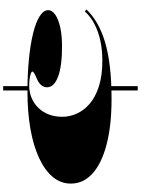

<svg xmlns="http://www.w3.org/2000/svg" viewBox="141 -889 888 1210"><g transform="rotate(-90 585.0 -284.0)"><path d="M620 -708H647V-547H620ZM620 -45H647V140H620ZM565 -25Q400 -25 280.5 -56Q161 -87 97 -144.5Q33 -202 33 -282Q33 -345 75 -395.5Q117 -446 195 -482Q273 -518 379 -536.5Q485 -555 614 -555Q721 -555 814 -546Q907 -537 977.5 -520Q1048 -503 1087 -478.5Q1126 -454 1126 -424Q1126 -399 1096.5 -379Q1067 -359 1015.5 -348Q964 -337 898 -337Q774 -337 707 -362Q640 -387 640 -432Q640 -452 653.5 -468Q667 -484 692 -495Q739 -514 739 -524Q739 -529 727.5 -533.5Q716 -538 696 -541Q676 -544 650 -544Q608 -544 572 -528.5Q536 -513 509.5 -485.5Q483 -458 468.5 -420Q454 -382 454 -336Q454 -289 474 -244Q494 -199 536.5 -162.5Q579 -126 646.5 -104.5Q714 -83 808 -83Q873 -83 930.5 -95Q988 -107 1036 -131.5Q1084 -156 1118 -193L1131 -184Q1095 -146 1044.5 -116.5Q994 -87 926 -66.5Q858 -46 768.5 -35.5Q679 -25 565 -25Z"/></g></svg>

Font: Kalnia Expanded SemiBold
Style: Regular
Weight: 600
Width: 7
Designer: Frida Medrano
Foundry: Frida Medrano
Version: Version 1.105